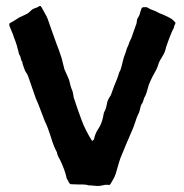

<svg xmlns="http://www.w3.org/2000/svg" viewBox="-20 -590 613 638"><path d="M398 -108Q396 -103 393 -95.5Q390 -88 386.5 -80Q383 -72 380 -64Q377 -56 376 -52Q368 -23 364.5 -12.5Q361 -2 356 6Q355 8 351 15Q347 22 345 24Q340 25 340.5 24.5Q341 24 333 24Q328 24 320.5 26Q313 28 303 28Q299 28 291.5 27Q284 26 276 26Q272 26 271 25Q270 24 266 24Q261 23 253.5 23Q246 23 241 23Q233 23 227.5 22.5Q222 22 214 22Q209 18 207.5 13.5Q206 9 202 4Q198 -14 192.5 -28.5Q187 -43 180 -58Q175 -66 172 -73.5Q169 -81 169 -85Q169 -84 165.5 -91Q162 -98 160 -103Q155 -115 147 -141Q139 -167 129 -187Q122 -204 114.5 -225Q107 -246 99 -263L73 -338Q70 -345 66.5 -349.5Q63 -354 61 -361Q59 -367 56.5 -373.5Q54 -380 54 -385Q50 -389 49 -396.5Q48 -404 44 -408Q40 -425 36 -438.5Q32 -452 27 -464Q23 -477 19 -485.5Q15 -494 11 -505Q11 -507 11 -510Q11 -513 16 -515Q24 -519 30 -523Q36 -527 44 -532Q52 -536 63.5 -541Q75 -546 83 -555Q88 -560 94 -562Q100 -564 105 -566Q110 -569 110 -569.5Q110 -570 115 -570L118 -566L134 -537Q137 -532 141.5 -518.5Q146 -505 150 -494L169 -441Q170 -439 174.5 -427Q179 -415 185 -396L194 -360L206 -333Q210 -325 212 -315Q214 -305 217 -297Q222 -286 223 -278Q224 -270 225 -266Q237 -229 250.5 -192.5Q264 -156 287 -120Q287 -124 290 -125Q293 -126 293 -130Q297 -148 307 -162.5Q317 -177 322 -199Q323 -202 324 -209Q325 -216 327 -219Q333 -230 335 -244Q337 -258 348 -273L359 -303Q365 -318 369 -328Q373 -338 376 -349Q381 -357 383.5 -368Q386 -379 389 -390Q391 -399 394.5 -407.5Q398 -416 400 -424Q402 -431 404.5 -435.5Q407 -440 409 -447Q411 -453 414.5 -459.5Q418 -466 419 -471L431 -505Q434 -510 434.5 -518.5Q435 -527 439 -532Q444 -540 445 -545.5Q446 -551 450 -561Q450 -563 453 -565Q454 -566 456 -566H468Q481 -558 488.5 -556Q496 -554 510 -546Q519 -543 531.5 -537Q544 -531 552 -526L563 -515Q563 -511 560.5 -507Q558 -503 558 -498Q553 -489 549.5 -480.5Q546 -472 541 -459L532 -434Q529 -417 519 -401.5Q509 -386 507 -379Q503 -364 495 -350.5Q487 -337 479 -319Q474 -309 470.5 -294.5Q467 -280 463 -272Q458 -264 456.5 -256.5Q455 -249 450 -243Q448 -240 446 -230.5Q444 -221 442 -216Q441 -214 437.5 -206.5Q434 -199 431 -189Q427 -177 424 -169Q421 -161 420 -159Z"/></svg>

Font: Kirang Haerang
Style: Regular
Weight: 400
Version: Version 1.00